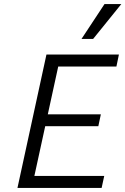

<svg xmlns="http://www.w3.org/2000/svg" viewBox="-20 -927 618 947"><path d="M481.2 0H66.1L209.1 -658H566.5L554.2 -598.9H267.2L149.5 -59.1H494.1ZM155 -304.5 167.9 -363H477.4L465 -304.5ZM382.1 -735.1 495.5 -907H578.4L439.4 -735.1Z"/></svg>

Font: Ysabeau
Style: Bold Italic
Weight: 700
Italic angle: -12°
Designer: Christian Thalmann (Catharsis Fonts)
Version: Version 2.002